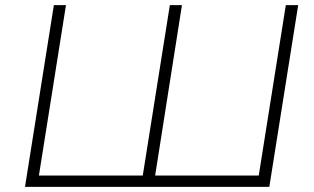

<svg xmlns="http://www.w3.org/2000/svg" viewBox="-20 -725 1218 745"><path d="M77 0 189 -705H236L131 -44H534L639 -705H686L582 -44H984L1089 -705H1137L1025 0Z"/></svg>

Font: Nunito Sans 10pt SemiExpanded ExtraLight
Style: Italic
Weight: 250
Width: 6
Italic angle: -9°
Designer: Vernon Adams
Foundry: Vernon Adams
Version: Version 3.101;gftools[0.9.27]